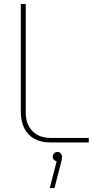

<svg xmlns="http://www.w3.org/2000/svg" viewBox="-20 -719 511 969"><path d="M235 0Q187 0 153.5 -18.5Q120 -37 102.5 -72Q85 -107 85 -154V-699H110V-149Q110 -93 143 -58Q176 -23 237 -23H428V0ZM231 230 266 95Q257 93 251.5 87Q246 81 246 72Q246 61 253 54.5Q260 48 270 48Q281 48 287 55.5Q293 63 293 72Q293 84 288 102L255 230Z"/></svg>

Font: MuseoModerno Thin
Style: Regular
Weight: 100
Designer: Pablo Cosgaya, Héctor Gatti, Marcela Romero, and the Authors of The MuseoModerno Project.
Foundry: Omnibus-Type Team
Version: Version 1.003